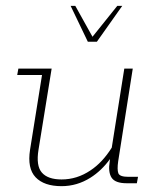

<svg xmlns="http://www.w3.org/2000/svg" viewBox="-20 -628 540 658"><path d="M191 10Q131 10 102 -20.5Q73 -51 83 -115L124 -371H39L43 -393H157L112 -115Q103 -60 123.5 -36.5Q144 -13 191 -13Q244 -13 290 -44Q331 -71 363 -122L406 -393H435L385 -75Q381 -47 385.5 -34.5Q390 -22 420 -22H453L449 0H414Q375 0 362.5 -19Q350 -38 356 -75L357 -83Q328 -43 290 -19Q244 10 191 10ZM281 -485 222 -608H238L297 -502L382 -608H399L312 -485Z"/></svg>

Font: Rokkitt SemiBold Thin
Style: Italic
Weight: 250
Italic angle: -9°
Version: Version 3.103